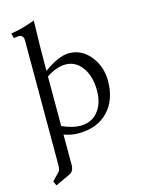

<svg xmlns="http://www.w3.org/2000/svg" viewBox="-146 -816 876 1183"><g transform="rotate(-15 291.5 -224.0)"><path d="M300.8 -32.2Q372.1 -32.2 413.6 -82.5Q455.1 -132.8 455.1 -215.8Q455.1 -306.6 414.1 -363.8Q373 -420.9 308.6 -420.9Q249 -420.9 185.5 -377V-61.5Q249 -32.2 300.8 -32.2ZM62.5 284.2 49.8 255.9 94.7 209Q106.4 199.2 106.4 168.9V-628.9Q106.4 -664.1 73.2 -664.1H71.3Q65.4 -664.1 43.9 -660.2L36.1 -691.4Q114.3 -704.1 190.4 -733.4Q185.5 -585.9 185.5 -413.1Q280.3 -482.4 346.7 -482.4Q427.7 -482.4 481.9 -415Q536.1 -347.7 536.1 -255.9Q536.1 -135.7 467.3 -63Q398.4 9.8 276.4 9.8Q231.4 9.8 185.5 -6.8V186.5Q185.5 227.5 155.3 241.2Z"/></g></svg>

Font: Kelvinch
Style: Regular
Weight: 400
Designer: Paul James MIller
Foundry: High-Logic / Made with FontCreator
Version: Version 3.30 September 23, 2016